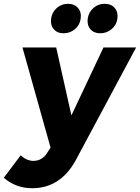

<svg xmlns="http://www.w3.org/2000/svg" viewBox="-84 -789 737 1011"><path d="M-64 147 24.9 28.8Q57.1 58.1 91.8 58.1Q138.2 58.1 165 15.1L182.1 -12.2L34.2 -539.1H211.9L292 -181.2L460.9 -539.1H632.8L314 56.2Q233.4 202.1 85 202.1Q0 202.1 -64 147ZM185.1 -690.9Q189.9 -725.1 215.1 -747.1Q240.2 -769 273.9 -769Q307.6 -769 326.7 -747.1Q345.7 -725.1 340.8 -690.9Q336.4 -657.7 310.8 -635.7Q285.2 -613.8 251 -613.8Q217.3 -613.8 199 -635.5Q180.7 -657.2 185.1 -690.9ZM377.9 -690.9Q382.8 -725.1 408 -747.1Q433.1 -769 466.8 -769Q501 -769 520 -747.1Q539.1 -725.1 534.2 -690.9Q529.8 -657.7 503.9 -635.7Q478 -613.8 443.8 -613.8Q410.2 -613.8 391.8 -635.5Q373.5 -657.2 377.9 -690.9Z"/></svg>

Font: Trueno
Style: Bold Italic
Weight: 700
Designer: Julieta Ulanovsky
Foundry: Julieta Ulanovsky
Version: Version 3.001b | FøM Fix